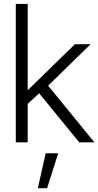

<svg xmlns="http://www.w3.org/2000/svg" viewBox="-20 -748 516 1009"><path d="M63 0V-727.5H125.5V-275.4H127.4L373.5 -515.6H456.1L232.9 -297.9L476.1 0H396.5L185.5 -257.8L125.5 -202.1V0ZM178.7 241.2 220.2 57.6H285.6L227.5 241.2Z"/></svg>

Font: Inter Display Light
Style: Regular
Weight: 300
Designer: Rasmus Andersson
Foundry: rsms
Version: Version 4.000;git-a52131595